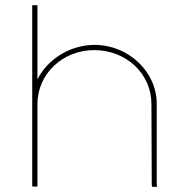

<svg xmlns="http://www.w3.org/2000/svg" viewBox="-20 -725 681 736"><path d="M580.8 -20 581.8 -9H562.8L561.7 -19L560.5 -326C560.5 -442 465 -532 342 -533C220.1 -533 123.5 -442 123.5 -326V-316V-20V-10H103.5V-20V-316V-326V-695V-705H123.5V-695V-420.9C162.7 -498.1 247.5 -552.3 342 -553C473.1 -553 581.8 -449 580.8 -326Z"/></svg>

Font: Nordica Plus
Style: NordicaClassicUltraLightExt
Weight: 300
Version: Version 1.01